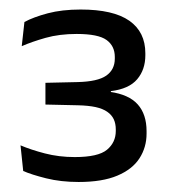

<svg xmlns="http://www.w3.org/2000/svg" viewBox="-20 -728 348 393"><path d="M141 -355.5Q104.5 -355.5 74.5 -363Q44.5 -370.5 27.5 -378L22 -430.5Q43 -421.5 71.8 -414Q100.5 -406.5 133 -406.5Q181 -406.5 199 -421.5Q217 -436.5 217 -460V-463Q217 -475 212.8 -484Q208.5 -493 199.5 -499.2Q190.5 -505.5 175.8 -508.8Q161 -512 139.5 -512.5L73 -514V-558.5L139 -560Q180 -561 197.5 -573.2Q215 -585.5 215 -608V-611.5Q215 -634 198 -646.2Q181 -658.5 137 -658.5Q101.5 -658.5 73.2 -650.5Q45 -642.5 24.5 -633.5L30 -683Q48.5 -693 77.8 -700.8Q107 -708.5 145 -708.5Q212 -708.5 244.8 -685.5Q277.5 -662.5 277.5 -619V-615Q277.5 -585.5 260.8 -565.8Q244 -546 207 -541.5L206.5 -535L205 -540Q244 -534.5 262 -514.2Q280 -494 280 -459.5V-454.5Q280 -426.5 265.5 -404Q251 -381.5 220.2 -368.5Q189.5 -355.5 141 -355.5Z"/></svg>

Font: Anek Malayalam
Style: Regular
Weight: 400
Version: Version 1.003